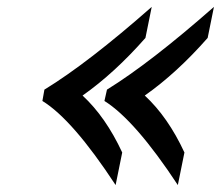

<svg xmlns="http://www.w3.org/2000/svg" viewBox="-20 -491 636 553"><path d="M596.2 -471.2 578.1 -381.8Q489.3 -280.8 397 -215.8Q463.9 -153.8 511.2 -51.8L492.2 42Q369.1 -145 280.8 -200.2L288.1 -232.9Q413.1 -310.1 596.2 -471.2ZM417 -471.2 398.9 -381.8Q310.1 -280.8 217.8 -215.8Q284.7 -153.8 332 -51.8L313 42Q189 -147 102.1 -200.2L107.9 -232.9Q232.9 -309.1 417 -471.2Z"/></svg>

Font: Linux Libertine
Style: Semibold Italic
Weight: 600
Italic angle: -11.5°
Designer: Philipp H. Poll
Foundry: Philipp H. Poll
Version: Version 5.1.2 ; ttfautohint (v0.9)